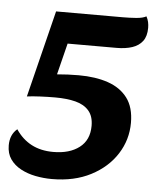

<svg xmlns="http://www.w3.org/2000/svg" viewBox="-51 -716 646 779"><g transform="rotate(5 272.5 -326.5)"><path d="M189 19Q155 19 122 12.5Q89 6 62 -8.5Q35 -23 19 -46Q3 -69 3 -102Q3 -146 32 -170Q58 -131 96 -111Q134 -91 185 -91Q251 -91 291 -121.5Q331 -152 331 -210Q331 -249 311.5 -271.5Q292 -294 257 -303Q222 -312 174 -312Q145 -312 113 -310.5Q81 -309 59 -306L147 -660H419Q446 -660 473 -662Q500 -664 514 -672Q520 -661 522.5 -649.5Q525 -638 525 -626Q525 -592 510 -572Q495 -552 468 -543Q441 -534 404 -534H205L173 -406Q195 -408 217 -409Q239 -410 261 -410Q330 -410 381 -392.5Q432 -375 460.5 -337Q489 -299 489 -236Q489 -167 452 -109Q415 -51 347.5 -16Q280 19 189 19Z"/></g></svg>

Font: Sansita Swashed Light SemiBold
Style: Regular
Weight: 600
Version: Version 1.003